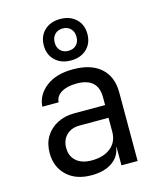

<svg xmlns="http://www.w3.org/2000/svg" viewBox="-124 -924 848 1021"><g transform="rotate(-15 300.0 -413.0)"><path d="M252 10Q167 10 117 -37.5Q67 -85 67 -162Q67 -213 90 -251Q113 -289 154 -310.5Q195 -332 248 -332H418V-375Q418 -482 301 -482Q249 -482 217 -463Q185 -444 183 -410H93Q98 -475 153.5 -517.5Q209 -560 301 -560Q401 -560 454.5 -512Q508 -464 508 -378V0H419V-100H417Q409 -49 366 -19.5Q323 10 252 10ZM274 -66Q340 -66 379 -98Q418 -130 418 -185V-262H258Q214 -262 186.5 -235.5Q159 -209 159 -165Q159 -119 189.5 -92.5Q220 -66 274 -66ZM305 -608Q251 -608 218 -639.5Q185 -671 185 -722Q185 -773 218 -804.5Q251 -836 305 -836Q359 -836 392 -804.5Q425 -773 425 -722Q425 -671 392 -639.5Q359 -608 305 -608ZM305 -661Q332 -661 348.5 -677.5Q365 -694 365 -722Q365 -750 348.5 -767Q332 -784 305 -784Q278 -784 261.5 -767Q245 -750 245 -722Q245 -694 261.5 -677.5Q278 -661 305 -661Z"/></g></svg>

Font: JetBrainsMonoNL NF
Style: Regular
Weight: 400
Designer: Philipp Nurullin, Konstantin Bulenkov
Foundry: JetBrains
Version: Version 2.304; ttfautohint (v1.8.4.7-5d5b);Nerd Fonts 3.2.1